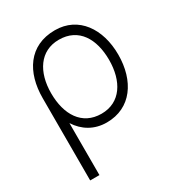

<svg xmlns="http://www.w3.org/2000/svg" viewBox="-187 -674 954 1033"><g transform="rotate(-30 290.0 -157.5)"><path d="M304 15C456 15 539.5 -109 539.5 -271C539.5 -431 455.5 -555 309 -555C147 -555 70 -430.5 70 -271V240H127.5V-83C166 -22.5 226.5 15 304 15ZM122.5 -271C122.5 -401 184 -500 302 -500C425 -500 482.5 -401 482.5 -271C482.5 -140 422 -40 303 -40C182 -40 122.5 -138.5 122.5 -271Z"/></g></svg>

Font: Eudonet Light
Style: Regular
Weight: 300
Designer: Mikhail Sharanda
Foundry: Mikhail Sharanda
Version: Version 4.503;Glyphs 3.1.2 (3151)